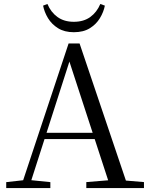

<svg xmlns="http://www.w3.org/2000/svg" viewBox="-20 -955 758 975"><path d="M198.8 -926.4 220.9 -934.8Q238.2 -893 271.8 -868.7Q305.4 -844.3 354.8 -844.3Q405 -844.3 438.5 -868.7Q471.9 -893 489.4 -934.8L512.5 -926.4Q506.1 -893.7 487.3 -862.7Q468.6 -831.8 436.1 -811.6Q403.7 -791.4 354.8 -791.4Q307.5 -791.4 275 -811.6Q242.5 -831.8 223.8 -862.7Q205.1 -893.7 198.8 -926.4ZM11.6 0V-30.1L110.1 -41.1H127.5L235.7 -30.1V0ZM84.4 0 328.3 -734.2H384.1L632.2 0H542.1L321.9 -674.6H342.1L338.3 -660.6L126.3 0ZM192.4 -248.8 195.9 -280.7H500.1L503.6 -248.8ZM418.3 0V-30.3L551.9 -41.3H580.7L711.1 -30.3V0Z"/></svg>

Font: Noto Serif SC
Style: Regular
Weight: 200
Designer: Ryoko NISHIZUKA 西塚涼子 (kana & ideographs); Frank Grießhammer (Latin, Greek & Cyrillic); Wenlong ZHANG 张文龙 (bopomofo); San
Foundry: Adobe
Version: Version 2.001;hotconv 1.1.0;makeotfexe 2.6.0